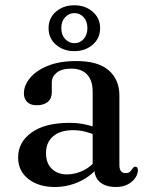

<svg xmlns="http://www.w3.org/2000/svg" viewBox="-20 -716 579 747"><path d="M347 -61V-71L340.5 -73.5V-359.5Q340.5 -403 319 -426Q297.5 -449 257.5 -449Q219.5 -449 200.5 -433.2Q181.5 -417.5 181.5 -395.5V-356.5Q181.5 -332.5 165.8 -319.5Q150 -306.5 122.5 -306.5Q98.5 -306.5 85.8 -319.2Q73 -332 73 -353Q73 -383.5 96.8 -412.5Q120.5 -441.5 166.2 -460Q212 -478.5 277 -478.5Q362 -478.5 403.2 -442.2Q444.5 -406 444.5 -344.5V-74Q444.5 -57.5 450.8 -50Q457 -42.5 468 -42.5Q480.5 -42.5 486 -48.2Q491.5 -54 495 -59.5Q497.5 -63 500.2 -65.2Q503 -67.5 506.5 -67.5Q511.5 -67.5 514 -63.8Q516.5 -60 516.5 -53.5Q516.5 -39.5 506.8 -24.5Q497 -9.5 478 1Q459 11.5 431 11.5Q391.5 11.5 369.2 -7.2Q347 -26 347 -61ZM50.5 -103.5Q50.5 -163 103 -200.5Q155.5 -238 249.5 -238Q283.5 -238 311.8 -231.8Q340 -225.5 361.5 -216L354 -189.5Q333.5 -198 311.5 -203.8Q289.5 -209.5 264 -209.5Q214.5 -209.5 186.8 -185.8Q159 -162 159 -120.5Q159 -80.5 181.8 -59Q204.5 -37.5 240 -37.5Q273 -37.5 303.8 -52.5Q334.5 -67.5 356.5 -95.5L367 -72.5Q337.5 -32.5 291.2 -10.5Q245 11.5 193 11.5Q130 11.5 90.2 -19.8Q50.5 -51 50.5 -103.5ZM269 -517Q227 -517 198 -541.8Q169 -566.5 169 -606.5Q169 -646 198 -670.8Q227 -695.5 269 -695.5Q311.5 -695.5 340.5 -670.5Q369.5 -645.5 369.5 -606.5Q369.5 -567 340.5 -542Q311.5 -517 269 -517ZM269.5 -665Q248.5 -665 233.5 -649Q218.5 -633 218.5 -606.5Q218.5 -580.5 233.5 -564.2Q248.5 -548 269.5 -548Q291 -548 305.5 -564.2Q320 -580.5 320 -606.5Q320 -633 305.5 -649Q291 -665 269.5 -665Z"/></svg>

Font: Fraunces 18pt
Style: Regular
Weight: 400
Version: Version 1.000;[b76b70a41]